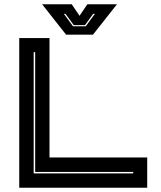

<svg xmlns="http://www.w3.org/2000/svg" viewBox="-20 -878 754 898"><path d="M70 0V-700H211.5V-141.5H668.5V0ZM137.5 -67H603V-74H144.5V-634H137.5ZM289 -716 177 -858H315.5L352 -804L388.5 -858H527L415 -716ZM321.5 -755H381L423.5 -813H415.5L377.5 -760.5H325L286.5 -813H279Z"/></svg>

Font: Tourney Expanded ExtraBold
Style: Regular
Weight: 800
Width: 7
Designer: Tyler Finck
Foundry: Etcetera Type Co
Version: Version 1.010; ttfautohint (v1.8.3)